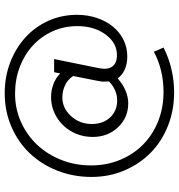

<svg xmlns="http://www.w3.org/2000/svg" viewBox="8 -624 760 816"><g transform="rotate(-90 388.0 -216.0)"><path d="M357 -51Q296 -51 255 -94.5Q214 -138 214 -202Q214 -239 227 -271Q240 -303 263 -327Q286 -351 317 -365Q348 -379 383 -379Q412 -379 438.5 -369Q465 -359 484 -340L489 -366H545L506 -174Q499 -138 513.5 -118.5Q528 -99 562 -99Q614 -99 649.5 -147.5Q685 -196 685 -267Q685 -324 663 -372.5Q641 -421 602.5 -456.5Q564 -492 511.5 -512Q459 -532 398 -532Q334 -532 278 -507Q222 -482 181 -438.5Q140 -395 116.5 -336Q93 -277 93 -209Q93 -143 116.5 -86Q140 -29 181.5 12Q223 53 280.5 76Q338 99 406 99Q452 99 495.5 88.5Q539 78 576 58L594 99Q551 121 502.5 132.5Q454 144 403 144Q327 144 260.5 117.5Q194 91 146.5 44Q99 -3 71.5 -67.5Q44 -132 44 -207Q44 -285 71 -353Q98 -421 145.5 -470.5Q193 -520 258.5 -548Q324 -576 400 -576Q470 -576 531 -552.5Q592 -529 637 -488Q682 -447 707.5 -390.5Q733 -334 733 -269Q733 -223 719.5 -183.5Q706 -144 682.5 -115.5Q659 -87 626.5 -71Q594 -55 556 -55Q524 -55 500 -66Q476 -77 463 -96Q438 -74 411 -62.5Q384 -51 357 -51ZM269 -206Q269 -158 297 -128Q325 -98 369 -98Q391 -98 412 -107Q433 -116 450 -133Q449 -143 449 -154.5Q449 -166 452 -179L473 -285Q459 -307 434.5 -319Q410 -331 382 -331Q336 -331 302.5 -294Q269 -257 269 -206Z"/></g></svg>

Font: Red Hat Display
Style: Regular
Weight: 400
Designer: Pentagram / MCKL
Foundry: Pentagram / MCKL
Version: Version 1.003; Red Hat Display